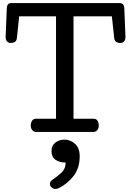

<svg xmlns="http://www.w3.org/2000/svg" viewBox="-20 -857 852 1247"><path d="M16.6 0ZM49.8 -578.1Q33.7 -578.1 25.1 -588.9Q16.6 -599.6 16.6 -617.2L23.9 -798.8Q24.4 -817.9 30.8 -827.4Q37.1 -836.9 53.7 -836.9H757.8Q773.4 -836.9 780.3 -827.1Q787.1 -817.4 787.6 -798.8L794.9 -617.2Q794.9 -599.6 786.4 -588.9Q777.8 -578.1 761.7 -578.1Q744.6 -578.1 734.1 -585.4Q723.6 -592.8 721.7 -610.8L706.5 -751H457.5V-85.9H586.9Q605.5 -85.9 613.5 -72.5Q621.6 -59.1 621.6 -41Q621.6 -24.9 612.3 -12.5Q603 0 585.9 0H215.8Q198.7 0 189.2 -12.5Q179.7 -24.9 179.7 -41Q179.7 -59.1 188 -72.5Q196.3 -85.9 214.8 -85.9H343.8V-751H104.5L89.8 -610.8Q87.9 -592.3 77.4 -585.2Q66.9 -578.1 49.8 -578.1ZM397.5 49.8Q437.5 49.8 467.5 77.1Q497.6 104.5 497.6 158.2Q497.6 234.9 458.3 285.4Q418.9 335.9 363.8 363.8Q357.9 367.2 351.8 368.7Q345.7 370.1 340.8 370.1Q325.2 370.1 314.7 359.9Q304.2 349.6 304.2 336.9Q304.2 330.6 307.9 323.7Q311.5 316.9 319.3 311.5Q347.2 293 376.7 266.6Q406.2 240.2 406.2 198.7Q366.7 198.7 340.6 180.7Q314.5 162.6 314.5 125.5Q314.5 87.9 339.8 68.8Q365.2 49.8 397.5 49.8Z"/></svg>

Font: Cutive
Style: Regular
Weight: 400
Designer: Vernon Adams
Version: Version 1.002